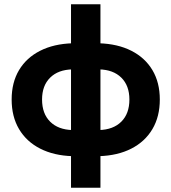

<svg xmlns="http://www.w3.org/2000/svg" viewBox="-20 -720 806 903"><path d="M314 -700V163H452.4V-700ZM445.3 -516.5V-393.7Q512.6 -392.4 550.6 -354.8Q588.6 -317.2 588.6 -252Q588.6 -185.6 550.6 -147.8Q512.6 -110 445.3 -108.3V14.5Q533.7 11.8 597.8 -21.1Q661.9 -53.9 696.8 -112.8Q731.6 -171.6 731.6 -252Q731.6 -332 696.8 -390.4Q661.9 -448.7 597.8 -481.2Q533.7 -513.8 445.3 -516.5ZM321.1 -516.5Q233.1 -513.8 168.8 -481.2Q104.5 -448.7 69.6 -390.4Q34.8 -332 34.8 -252Q34.8 -171.6 69.6 -112.8Q104.5 -53.9 168.8 -21.1Q233.1 11.8 321.1 14.5V-108.3Q253.8 -110 215.8 -147.8Q177.8 -185.6 177.8 -252Q177.8 -317.2 215.8 -354.8Q253.8 -392.4 321.1 -393.7Z"/></svg>

Font: Overused Grotesk Light
Style: Regular
Weight: 300
Designer: RandomMaerks
Version: Version 0.005